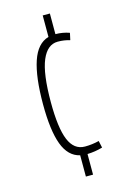

<svg xmlns="http://www.w3.org/2000/svg" viewBox="-115 -693 571 854"><g transform="rotate(-15 171.0 -266.0)"><path d="M171 105V7Q118 -5 94 -69.5Q70 -134 70 -255Q70 -380 94 -451.5Q118 -523 171 -538V-637H204V-542Q237 -542 268 -531L261 -499Q247 -503 234 -505Q221 -507 205 -507Q157 -507 131.5 -446.5Q106 -386 106 -255Q106 -136 129 -80.5Q152 -25 202 -25Q235 -25 267 -33L274 -1Q240 9 204 10V105Z"/></g></svg>

Font: Georama Condensed ExtraLight
Style: Regular
Weight: 200
Width: 3
Designer: Jean-Baptiste Levee
Foundry: Production Type
Version: Version 1.000